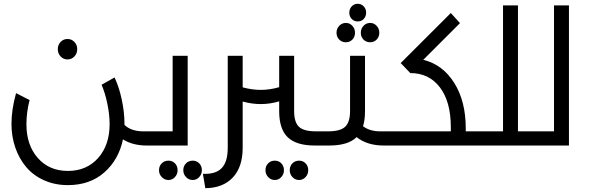

<svg xmlns="http://www.w3.org/2000/svg" viewBox="-20 -761 3079 1004"><path d="M369.1 -465.8Q354.5 -450.2 333 -450.2Q311.5 -450.2 296.9 -465.8Q282.2 -481.4 282.2 -503.9Q282.2 -526.4 296.9 -541.7Q311.5 -557.1 333 -557.1Q354.5 -557.1 369.1 -541.7Q383.8 -526.4 383.8 -503.9Q383.8 -481.4 369.1 -465.8ZM765.1 -74.2Q777.3 -74.2 781.2 -65.2Q785.2 -56.2 785.2 -37.1Q785.2 -18.6 781 -9.3Q776.9 0 765.1 0H748Q673.8 0 623 -32.2Q600.6 74.7 525.1 140.9Q449.7 207 335 207Q266.6 207 210.2 181.6Q153.8 156.2 116.9 112.5Q80.1 68.8 60.1 11Q40 -46.9 40 -112.8Q40 -188 64 -273.9L134.8 -237.8Q118.2 -174.3 118.2 -110.8Q118.2 -2.4 177.7 65.2Q237.3 132.8 335 132.8Q433.1 132.8 493.2 65.2Q553.2 -2.4 553.2 -111.8Q553.2 -160.2 541.7 -216.8Q530.3 -273.4 511.2 -317.9L579.1 -356Q603 -305.2 616.9 -239.3Q630.9 -173.3 630.9 -115.2V-107.9Q666 -74.2 729 -74.2Z M961.4 -469.2V0H764.6Q752.9 0 748.8 -9.3Q744.6 -18.6 744.6 -37.1Q744.6 -56.2 748.5 -65.2Q752.4 -74.2 764.6 -74.2H882.8V-469.2ZM860.8 79.1Q881.3 79.1 895 93.3Q908.7 107.4 908.7 128.9Q908.7 149.9 894.8 165Q880.9 180.2 860.8 180.2Q840.3 180.2 825.9 165Q811.5 149.9 811.5 128.9Q811.5 107.4 825.7 93.3Q839.8 79.1 860.8 79.1ZM987.8 79.1Q1008.3 79.1 1022 93.3Q1035.6 107.4 1035.6 128.9Q1035.6 149.9 1021.7 165Q1007.8 180.2 987.8 180.2Q967.3 180.2 952.9 165Q938.5 149.9 938.5 128.9Q938.5 107.4 952.6 93.3Q966.8 79.1 987.8 79.1Z M1664.1 -74.2Q1676.3 -74.2 1680.2 -65.2Q1684.1 -56.2 1684.1 -37.1Q1684.1 -18.6 1679.9 -9.3Q1675.8 0 1664.1 0H1627Q1529.3 0 1484.6 -43.2Q1439.9 -86.4 1439.9 -179.2V-231Q1392.1 -216.8 1342.8 -216.8Q1297.9 -216.8 1249 -230V12.2Q1249 111.8 1197.5 167Q1146 222.2 1053.7 223.1L1041 147.9Q1107.9 150.9 1139.4 117.9Q1170.9 85 1170.9 12.2V-469.2H1249V-304.2Q1297.9 -291 1342.8 -291Q1392.1 -291 1439.9 -305.2V-469.2H1518.1V-180.2Q1518.1 -122.1 1543.2 -98.1Q1568.4 -74.2 1631.8 -74.2ZM1417 79.1Q1437.5 79.1 1451.2 93.3Q1464.8 107.4 1464.8 128.9Q1464.8 149.9 1450.9 165Q1437 180.2 1417 180.2Q1396.5 180.2 1382.3 165Q1368.2 149.9 1368.2 128.9Q1368.2 107.4 1382.1 93.3Q1396 79.1 1417 79.1ZM1543.9 79.1Q1564.5 79.1 1578.1 93.3Q1591.8 107.4 1591.8 128.9Q1591.8 149.9 1577.9 165Q1564 180.2 1543.9 180.2Q1523.4 180.2 1509.3 165Q1495.1 149.9 1495.1 128.9Q1495.1 107.4 1509 93.3Q1522.9 79.1 1543.9 79.1Z M1806.6 -694.8Q1806.6 -714.4 1819.3 -727.8Q1832 -741.2 1850.6 -741.2Q1869.1 -741.2 1881.8 -727.8Q1894.5 -714.4 1894.5 -694.8Q1894.5 -674.8 1882.1 -661.9Q1869.6 -648.9 1850.6 -648.9Q1831.5 -648.9 1819.1 -661.9Q1806.6 -674.8 1806.6 -694.8ZM1788.6 -540Q1767.6 -540 1753.7 -554.2Q1739.7 -568.4 1739.7 -589.8Q1739.7 -610.8 1753.9 -626Q1768.1 -641.1 1788.6 -641.1Q1808.6 -641.1 1822.5 -626Q1836.4 -610.8 1836.4 -589.8Q1836.4 -568.4 1822.8 -554.2Q1809.1 -540 1788.6 -540ZM1866.7 -589.8Q1866.7 -610.8 1880.9 -626Q1895 -641.1 1915.5 -641.1Q1935.5 -641.1 1949.5 -626Q1963.4 -610.8 1963.4 -589.8Q1963.4 -568.4 1949.7 -554.2Q1936 -540 1915.5 -540Q1894.5 -540 1880.6 -554.2Q1866.7 -568.4 1866.7 -589.8ZM2023.4 -74.2Q2035.6 -74.2 2039.6 -65.2Q2043.5 -56.2 2043.5 -37.1Q2043.5 -18.6 2039.3 -9.3Q2035.2 0 2023.4 0H1986.8Q1900.4 0 1844.7 -43.9Q1800.8 0 1700.7 0H1663.6Q1651.9 0 1647.7 -9.3Q1643.6 -18.6 1643.6 -37.1Q1643.6 -56.2 1647.5 -65.2Q1651.4 -74.2 1663.6 -74.2H1695.8Q1759.8 -74.2 1785.2 -98.4Q1810.5 -122.6 1810.5 -180.2V-469.2H1888.7V-179.2Q1888.7 -133.8 1878.4 -101.1Q1913.1 -74.2 1967.8 -74.2Z M2526.4 -74.2Q2538.6 -74.2 2542.5 -65.2Q2546.4 -56.2 2546.4 -37.1Q2546.4 -18.6 2542.2 -9.3Q2538.1 0 2526.4 0H2023.4Q2011.7 0 2007.6 -9.3Q2003.4 -18.6 2003.4 -37.1Q2003.4 -56.2 2007.3 -65.2Q2011.2 -74.2 2023.4 -74.2H2337.4V-96.2Q2337.4 -229 2280.5 -304Q2223.6 -378.9 2125.5 -378.9L2075.2 -431.2L2337.4 -692.9L2385.3 -640.1L2193.4 -448.2Q2294.4 -423.8 2355 -327.9Q2415.5 -231.9 2415.5 -89.8V-74.2Z M2793.5 -74.2Q2805.7 -74.2 2809.6 -65.2Q2813.5 -56.2 2813.5 -37.1Q2813.5 -18.6 2809.3 -9.3Q2805.2 0 2793.5 0H2526.4Q2514.6 0 2510.5 -9.3Q2506.3 -18.6 2506.3 -37.1Q2506.3 -56.2 2510.3 -65.2Q2514.2 -74.2 2526.4 -74.2H2610.4V-732.9H2688.5V-74.2Z M2877 -732.9H2955.1V0H2793Q2781.2 0 2777.1 -9.3Q2772.9 -18.6 2772.9 -37.1Q2772.9 -56.2 2776.9 -65.2Q2780.8 -74.2 2793 -74.2H2877Z"/></svg>

Font: Montserrat-Arabic Light
Style: Regular
Weight: 300
Designer: Mohamed Gaber
Foundry: Kief Type Foundry
Version: Version 5.008;PS 005.008;hotconv 1.0.88;makeotf.lib2.5.64775